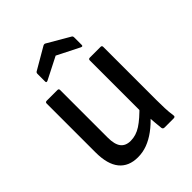

<svg xmlns="http://www.w3.org/2000/svg" viewBox="-199 -796 916 916"><g transform="rotate(-45 258.5 -338.0)"><path d="M194 11Q132 11 99.5 -29Q67 -69 67 -149V-479Q67 -488 77 -488H149Q158 -488 158 -479V-158Q158 -112 174.5 -90.5Q191 -69 225 -69Q261 -69 295 -91Q329 -113 374 -160L377 -88Q348 -56 318 -34Q288 -12 257.5 -0.5Q227 11 194 11ZM384 0Q374 0 372 -9Q370 -29 368 -50.5Q366 -72 365 -93L358 -131V-479Q358 -488 368 -488H440Q449 -488 449 -479V-122Q449 -93 450 -65Q451 -37 455 -11Q457 0 445 0ZM147 -553Q136 -548 136 -558V-609Q136 -618 142 -621L252 -685Q260 -689 266 -685L376 -621Q383 -618 383 -609V-558Q383 -548 372 -553L259 -610Z"/></g></svg>

Font: Sofia Sans Semi Condensed Medium
Style: Regular
Weight: 500
Designer: Botio Nikoltchev, Ani Petrova
Foundry: lettersoup
Version: Version 4.100